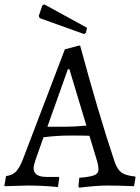

<svg xmlns="http://www.w3.org/2000/svg" viewBox="-38 -861 649 891"><path d="M329 10C382.3 3.3 426.2 0 460.5 0C494.8 0 536 1 584 3L591 -38L589 -42C559.7 -44.7 538.3 -51 525 -61C511.7 -71 501 -88.3 493 -113C443 -263 390 -441.7 334 -649H326L263 -632L68 -121C57.3 -93.7 46.3 -74.5 35 -63.5C23.7 -52.5 8.7 -46 -10 -44L-18 3L92 0C136 0 182.3 2.3 231 7L237 -36L235 -40H178C138 -40 118 -53.7 118 -81C118 -89 121 -102 127 -120L164 -224C204.7 -229.3 246.3 -232 289 -232C331.7 -232 361 -231.7 377 -231L410 -122C416 -103.3 419 -87.7 419 -75C419 -62.3 412.7 -53.3 400 -48C387.3 -42.7 364 -38.7 330 -36L326 3ZM270 -273H182L277 -540H284L363 -278C325 -274.7 294 -273 270 -273ZM146 -777 352 -703 360 -708 366 -732 167 -841 158 -835 142 -787Z"/></svg>

Font: Alegreya SC
Style: Regular
Weight: 400
Designer: Juan Pablo del Peral
Foundry: Juan Pablo del Peral
Version: Version 1.003